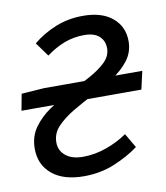

<svg xmlns="http://www.w3.org/2000/svg" viewBox="-67 -553 535 619"><g transform="rotate(-10 200.0 -243.0)"><path d="M159.4 12Q92.5 12 55.2 -19.2Q17.9 -50.4 17.9 -102.6Q17.9 -142.1 38.6 -171.4Q59.4 -200.7 91.9 -222.9Q124.3 -245.1 160.9 -263.1Q197.4 -281.2 229.9 -298.8Q262.4 -316.4 283.1 -336.2Q303.9 -356.1 303.9 -381.4Q303.9 -406.1 287.4 -421.1Q271 -436.2 238 -436.2Q204.1 -436.2 173.2 -424.6Q142.4 -412.9 113.4 -391.1L80.2 -436.9Q113.9 -464.6 155.4 -481.3Q196.9 -498 244.9 -498Q307.1 -498 341.6 -468.8Q376.1 -439.7 376.1 -392Q376.1 -356.6 355.3 -329.5Q334.5 -302.4 302.1 -281.3Q269.6 -260.2 233.1 -241.5Q196.5 -222.8 164 -203.5Q131.6 -184.2 110.8 -162.1Q90 -140 90 -110.7Q90 -83.9 110.6 -67.1Q131.1 -50.3 167.5 -50.3Q205.2 -50.3 243.4 -63.7Q281.5 -77.1 312.6 -98.7L340.1 -51.7Q306.4 -26.6 260.2 -7.3Q214 12 159.4 12ZM-2.9 -231 7.2 -284.9 81.2 -290.1H403L389.6 -231Z"/></g></svg>

Font: Source Sans 3 VF
Style: Italic
Weight: 200
Italic angle: -11°
Designer: Paul D. Hunt
Foundry: Adobe Systems Incorporated
Version: Version 3.042;hotconv 1.0.118;makeotfexe 2.5.65603